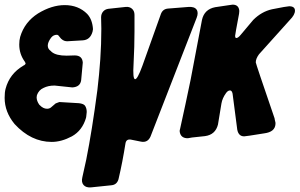

<svg xmlns="http://www.w3.org/2000/svg" viewBox="-31 -601 1292 828"><path d="M192 11Q103 11 32 -66Q-11 -118 -11 -179Q-11 -203 -7 -218Q10 -283 70 -318Q72 -320 74 -320L78 -324Q80 -326 79 -329L76 -335Q52 -368 52 -409Q52 -427 56 -442Q75 -506 133 -543Q192 -579 248 -579Q307 -579 345 -541Q357 -528 363 -511Q369 -494 370 -475L368 -464Q358 -429 326 -427L258 -423Q239 -423 225 -443Q220 -451 214 -451Q199 -451 189 -438Q175 -419 175 -404Q175 -390 188 -381L192 -377Q211 -361 256 -361L291 -362Q324 -362 326 -331L319 -255Q315 -226 281 -224L205 -232H203Q177 -232 157 -222Q136 -213 128 -190V-187L127 -183V-181Q127 -166 138 -150L140 -148Q155 -132 172 -132Q181 -132 188 -137L209 -155L225 -161L309 -156Q328 -154 335 -146Q343 -135 343 -118L341 -99L340 -93Q324 -38 279 -13Q234 11 192 11Z M324 164 341 87Q366 -38 389 -213Q397 -280 401.5 -345.5Q406 -411 406 -477L405 -526Q405 -541 413.5 -551Q422 -561 436 -563L510 -571Q527 -573 538 -563.5Q549 -554 549 -537V-465Q549 -434 548 -399Q547 -364 545 -325Q541 -262 551 -259.5Q561 -257 583 -317L663 -541Q671 -562 693 -564L781 -571Q807 -573 816.5 -560Q826 -547 817 -524L618 -12Q606 15 578 10L533 1Q513 -2 510 18Q504 56 496.5 95Q489 134 480 172Q473 196 449 198L362 207Q340 209 329.5 197Q319 185 324 164Z M774 -5Q748 -7 744 -33V-39L746 -47Q758 -100 769 -152.5Q780 -205 791 -257L840 -515Q850 -561 897 -570Q932 -575 951 -578Q970 -581 972 -581Q999 -581 1001 -554L1000 -542Q983 -452 983 -447Q983 -437 988 -437Q996 -437 1008 -452L1061 -515Q1097 -551 1142 -561Q1207 -574 1216 -574Q1241 -574 1241 -555Q1241 -537 1219 -515L1086 -367Q1072 -348 1072 -332Q1072 -327 1153 -91L1154 -85L1157 -72V-66Q1155 -32 1109 -26Q1067 -19 1045.5 -16Q1024 -13 1022 -13Q994 -13 991 -51L972 -197Q969 -211 961 -211Q952 -211 944 -200Q928 -178 924 -155L909 -64Q898 -20 853 -14L797 -8L780 -5H774Z"/></svg>

Font: Bangerz
Style: Bold
Weight: 700
Designer: vernon adams
Foundry: Vernon Adams
Version: Version 2.10;February 7, 2025;FontCreator 13.0.0.2683 64-bit